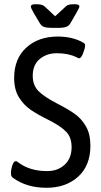

<svg xmlns="http://www.w3.org/2000/svg" viewBox="-20 -884 477 909"><path d="M43 -41Q37 -45 34.5 -49.5Q32 -54 32 -64Q32 -82 38.5 -101.5Q45 -121 55 -121Q59 -121 61 -119Q63 -117 64 -117Q119 -74 203 -74Q254 -74 286.5 -104.5Q319 -135 319 -187Q319 -234 293 -260.5Q267 -287 216 -313Q159 -341 125.5 -364Q92 -387 69.5 -423.5Q47 -460 47 -515Q47 -606 104.5 -658.5Q162 -711 254 -711Q325 -711 376 -681Q383 -677 383 -669Q383 -656 373.5 -632Q364 -608 355 -608Q352 -608 342 -613Q304 -632 249 -632Q201 -632 168 -604.5Q135 -577 135 -525Q135 -480 162.5 -452.5Q190 -425 252 -393Q303 -367 334.5 -344.5Q366 -322 387 -285.5Q408 -249 408 -194Q408 -100 350 -47.5Q292 5 200 5Q107 5 43 -41ZM168 -775 140 -822Q126 -846 126 -853Q126 -864 148 -864Q167 -864 176.5 -861.5Q186 -859 194 -851L241 -807L291 -853Q298 -860 307 -862Q316 -864 334 -864Q356 -864 356 -853Q356 -848 340 -820L314 -775Q307 -762 294 -757Q281 -752 254 -752H228Q201 -752 188.5 -756.5Q176 -761 168 -775Z"/></svg>

Font: Asap Condensed
Style: Regular
Weight: 400
Designer: Pablo Cosgaya
Foundry: Omnibus-Type
Version: Version 1.010; ttfautohint (v1.8)